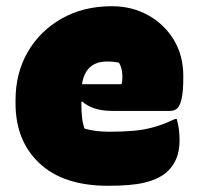

<svg xmlns="http://www.w3.org/2000/svg" viewBox="-20 -584 640 618"><path d="M340 -564Q404 -564 456 -535.5Q508 -507 539 -456.5Q570 -406 570 -339V-336Q570 -287 564 -263.5Q558 -240 548.5 -233.5Q539 -227 528 -227H344Q307 -227 283 -235.5Q259 -244 245 -257L242 -256V-244Q242 -225 244 -206.5Q246 -188 252 -170Q288 -160 330 -160Q375 -160 409.5 -163Q444 -166 476 -175Q508 -184 543 -201H549Q554 -182 556 -166Q558 -150 558 -132Q558 -63 512 -26Q486 -6 444.5 4Q403 14 328 14Q184 14 107 -58.5Q30 -131 30 -251V-261Q30 -349 69.5 -417Q109 -485 179 -524.5Q249 -564 340 -564ZM325 -386Q255 -386 244 -313H371Q374 -322 374 -336Q374 -365 363 -382Q347 -386 325 -386Z"/></svg>

Font: Recursive Sn Csl St XBk
Style: Regular
Weight: 1000
Version: Version 1.079;hotconv 1.0.112;makeotfexe 2.5.65598; ttfautoh